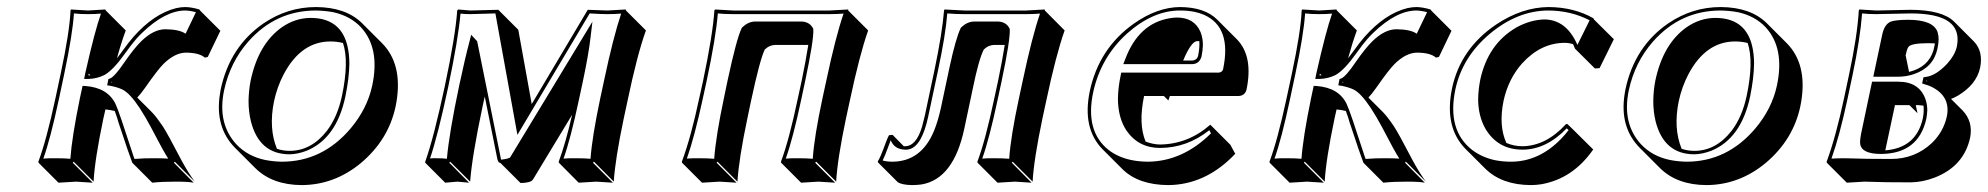

<svg xmlns="http://www.w3.org/2000/svg" viewBox="-20 -459 5643 545"><path d="M152.3 -250Q177.7 -369.1 180.2 -429.2L181.6 -432.1Q183.6 -432.1 230 -429.2Q230 -429.2 278.8 -432.1L280.3 -429.2L336.9 -372.6Q323.2 -335 312 -293.5Q316.9 -299.8 326.2 -312.5Q346.2 -340.3 358.4 -354Q417 -420.4 480.5 -436Q494.1 -439 506.3 -439Q524.9 -438.5 545.9 -432.1L548.8 -428.2L605.5 -371.6L569.8 -297.4L561.5 -295.4Q545.4 -309.6 506.3 -309.6Q476.1 -308.6 444.8 -278.3Q428.7 -262.7 391.6 -209.5Q378.4 -190.9 369.6 -182.1L411.6 -140.1Q423.8 -127.4 441.4 -101.6Q455.6 -80.1 494.6 -4.9Q512.7 28.8 532.7 56.6L476.1 0L473.6 2.9L529.8 59.6Q515.1 56.6 478.5 56.6Q438.5 56.6 412.1 59.6L355.5 2.9Q347.7 -16.6 315.9 -112.8Q314.5 -116.7 312.5 -124.5Q308.1 -138.2 305.7 -144Q293.5 -147 279.3 -148.4L273.4 -122.6Q249 -6.3 245.6 56.6L189 0L186.5 2.9L243.2 59.6Q241.2 59.6 195.8 56.6L146 59.6L89.4 2.9L88.9 0Q111.8 -61 137.2 -179.2ZM298.8 -224.6 296.4 -227.1 295.9 -226.1V-225.1Q297.9 -224.6 298.8 -224.6ZM236.8 -245.1 231.9 -250 231 -245.1Q234.4 -245.1 236.8 -245.1ZM162.1 -248 147 -176.8Q123 -64.5 103 -8.8Q119.6 -10.3 139.2 -9.8Q163.1 -9.8 179.7 -8.3Q184.1 -69.8 207 -181.2L214.4 -215.3L223.1 -214.8Q285.6 -210 308.1 -163.6Q313.5 -151.9 325.7 -116.2Q358.9 -16.6 359.9 -12.7Q360.8 -9.8 361.8 -7.8Q390.1 -10.3 421.9 -9.8Q439.9 -9.8 457.5 -8.8Q445.3 -26.9 407.2 -100.1Q392.1 -128.4 376.5 -152.3Q349.1 -193.8 328.1 -204.6Q314 -211.4 293.9 -215.3L284.2 -216.8L287.6 -234.4L292.5 -236.3Q305.7 -241.7 333.5 -282.7Q360.8 -322.3 381.3 -342.3Q416 -376 449.7 -376Q489.3 -375.5 506.8 -363.3L536.1 -424.3Q520.5 -428.7 506.3 -429.2Q449.2 -429.2 383.3 -365.7Q373.5 -356.4 365.7 -347.2Q354.5 -334.5 335.9 -308.6Q301.3 -259.8 276.4 -246.1Q255.9 -235.8 231.4 -234.9H218.8L222.2 -252Q249 -371.1 266.6 -420.4Q250 -418.9 230 -418.9Q206.1 -418.9 189.9 -420.9Q186 -361.3 162.1 -248Z M606.4 -205.1Q632.3 -326.7 728 -392.6Q796.4 -439 877 -439Q961.4 -438.5 1007.3 -393.6L1064 -336.9Q1123 -277.8 1105.5 -170.4Q1104.5 -163.6 1103 -157.2Q1083 -62.5 1004.9 3.4Q929.7 65.9 836.4 66.4Q752.9 65.9 704.6 18.1L647.9 -38.6Q588.9 -97.7 604.5 -193.4Q605.5 -199.7 606.4 -205.1ZM918 -341.3Q834.5 -341.3 785.2 -248Q766.6 -212.4 757.8 -171.4Q742.2 -94.7 766.1 -36.6Q783.2 -30.8 802.2 -30.8Q863.3 -30.8 907.7 -87.4Q938 -127 950.7 -187Q971.2 -284.2 953.6 -336.9Q937 -341.3 918 -341.3ZM861.3 -408.2Q959 -408.2 970.2 -305.2Q971.7 -292 971.7 -278.8Q971.2 -237.8 960.4 -185.1Q935.1 -65.4 849.6 -30.8Q825.2 -21.5 802.2 -21Q716.3 -21 692.4 -113.8Q685.5 -141.6 685.5 -172.4Q686 -202.1 691.4 -230Q713.4 -334.5 780.3 -381.8Q817.9 -407.7 861.3 -408.2ZM616.2 -203.1Q596.2 -108.4 651.4 -48.8Q683.6 -15.1 732.9 -4.9Q755.4 -0.5 779.8 0Q895 0 975.1 -94.2Q1022.5 -150.4 1036.6 -216.3Q1059.1 -321.8 1004.9 -381.3Q974.6 -413.6 926.3 -424.3Q902.8 -428.7 877 -429.2Q762.7 -429.2 684.6 -340.8Q633.3 -282.2 616.2 -203.1Z M1350.1 -158.2Q1319.8 -15.1 1314.5 56.6L1257.8 0L1255.4 2.9L1311.5 59.6Q1309.6 59.6 1278.3 56.6Q1278.3 56.6 1243.7 59.6L1187 2.9V0Q1210.9 -66.4 1242.7 -214.8Q1272.9 -357.4 1277.8 -429.2L1280.8 -432.1Q1282.7 -432.1 1314.9 -429.2L1394.5 -431.2L1451.2 -374.5L1489.3 -163.6L1648.4 -431.2Q1649.9 -431.2 1704.1 -429.2Q1704.1 -429.2 1756.3 -432.1L1756.8 -429.2L1813.5 -372.6Q1788.6 -303.7 1761.2 -172.4L1750.5 -122.6Q1726.1 -6.3 1722.2 56.6L1666 0L1663.1 2.9L1719.7 59.6Q1717.8 59.6 1672.4 56.6Q1672.4 56.6 1622.6 59.6L1566.4 2.9L1565.9 0Q1585.9 -53.7 1604 -133.3L1492.7 50.8Q1486.3 60.1 1457.5 60.5L1400.9 3.9Q1397.5 2.9 1396 2Q1393.6 -1.5 1392.1 -5.9L1356 -185.1Q1353 -172.4 1350.1 -158.2ZM1283.7 -217.3Q1299.8 -293 1313 -342.3L1317.4 -360.4L1334.5 -341.8L1401.9 -7.8Q1401.9 -7.8 1402.3 -5.9Q1418.9 -7.3 1427.7 -11.7L1661.6 -397.5L1656.2 -352.1Q1650.9 -305.7 1634.3 -227.1L1623.5 -176.8Q1599.6 -64.5 1579.6 -8.8Q1596.2 -10.3 1615.7 -9.8Q1639.6 -9.8 1656.2 -8.3Q1660.6 -69.8 1684.1 -181.2L1694.8 -231Q1720.7 -353.5 1743.2 -420.4Q1724.1 -418.9 1704.1 -418.9Q1684.6 -418.9 1653.8 -420.9L1448.7 -76.2L1386.2 -420.9L1314.9 -418.9Q1298.8 -418.9 1287.1 -420.4Q1280.8 -348.1 1252.4 -212.9Q1223.1 -75.2 1200.7 -9.3Q1211.4 -10.3 1221.7 -9.8Q1236.8 -9.8 1248.5 -8.3Q1254.9 -81.1 1283.7 -217.3Z M2392.1 -172.4 2381.3 -122.6Q2356.9 -6.3 2353.5 56.6L2296.9 0L2293.9 2.9L2350.6 59.6Q2348.6 59.6 2303.2 56.6Q2303.2 56.6 2253.9 59.6L2197.3 2.9L2196.8 0Q2219.7 -61 2244.6 -179.2L2255.4 -229Q2267.1 -285.2 2274.4 -331.5H2179.7Q2163.1 -330.6 2150.9 -318.4Q2137.2 -291 2111.8 -172.4L2101.6 -123.5Q2077.6 -10.3 2073.2 56.6L2016.6 0L2014.2 2.9L2070.8 59.6Q2068.8 59.6 2022.5 56.6Q2022.5 56.6 1972.7 59.6L1916 2.9L1915.5 0Q1941.4 -69.8 1964.8 -180.2L1975.6 -229Q2003.4 -361.8 2007.8 -429.2L2009.8 -432.1Q2011.7 -432.1 2061 -429.2H2335Q2335 -429.2 2387.7 -432.1V-429.2L2444.3 -372.6Q2419.9 -303.7 2392.1 -172.4ZM2325.7 -231Q2351.6 -353.5 2374.5 -420.4Q2355.5 -418.9 2335 -418.9H2061Q2036.6 -418.9 2017.6 -420.9Q2012.2 -353 1985.4 -227.1L1974.6 -177.7Q1952.1 -73.2 1929.7 -8.8Q1945.8 -10.3 1965.8 -9.8Q1990.2 -9.8 2007.3 -8.3Q2012.2 -73.7 2035.2 -182.1L2045.4 -231Q2070.8 -349.6 2085.4 -379.4L2086.4 -380.9L2087.4 -381.8Q2104 -397.5 2123 -397.9H2255.4Q2277.3 -397 2287.1 -379.9L2288.1 -377.9L2288.6 -376Q2290.5 -347.2 2265.1 -227.1L2254.4 -176.8Q2230.5 -64.5 2210.4 -8.8Q2228 -10.3 2246.6 -9.8Q2270.5 -9.8 2287.1 -8.3Q2291 -69.8 2314.9 -181.2Z M2717.3 -94.2Q2687 48.8 2596.2 64.5Q2582.5 66.4 2568.8 66.4Q2541.5 65.9 2528.8 58.6L2472.2 2L2471.7 -1Q2478 -9.3 2495.1 -56.2Q2499.5 -67.9 2503.4 -75.2L2513.7 -76.2L2545.4 -43.9Q2547.9 -43.9 2548.8 -43.9Q2580.6 -43.9 2597.2 -99.1Q2601.1 -113.3 2605 -129.9L2632.3 -258.8Q2654.8 -366.2 2659.7 -429.2L2661.1 -432.1Q2663.1 -432.1 2717.8 -429.2H2892.6L2945.3 -432.1L2945.8 -429.2L3002 -372.6Q2977.5 -303.7 2949.7 -172.4L2939 -122.6Q2914.6 -6.3 2911.1 56.6L2854.5 0L2852.1 2.9L2908.2 59.6Q2906.2 59.6 2860.8 56.6L2811.5 59.6L2754.9 2.9L2754.4 0Q2777.3 -61 2802.2 -179.2L2813 -229Q2824.7 -285.2 2832 -331.5H2801.3Q2784.7 -330.6 2772.5 -318.4Q2758.3 -290.5 2741.7 -209.5ZM2650.9 -153.3 2675.3 -268.1Q2692.9 -350.1 2707 -379.4L2708 -380.9L2709 -381.8Q2725.6 -397.5 2745.1 -397.9H2813Q2835 -397 2844.7 -379.9L2845.7 -377.9L2846.2 -376Q2848.1 -347.2 2822.8 -227.1L2812 -176.8Q2788.1 -64.5 2768.1 -8.8Q2785.6 -10.3 2804.2 -9.8Q2828.1 -9.8 2844.7 -8.3Q2848.6 -69.8 2872.6 -181.2L2883.3 -231Q2909.2 -353.5 2932.1 -420.4Q2913.1 -418.9 2892.6 -418.9H2717.8Q2691.9 -418.9 2668.9 -420.9Q2664.1 -359.4 2642.1 -256.8L2614.7 -127.9Q2596.7 -43.9 2560.5 -35.2Q2554.2 -33.7 2548.8 -34.2Q2518.6 -35.2 2508.3 -61Q2505.9 -54.7 2501 -41.5Q2491.7 -15.6 2485.4 -3.4Q2498.5 0 2512.2 0Q2595.7 0 2631.8 -88.9Q2643.1 -117.2 2650.9 -153.3Z M3415.5 -105 3472.2 -48.3 3486.3 -22.5Q3408.7 59.6 3310.1 65.9Q3302.7 66.4 3296.4 66.4Q3211.4 65.9 3166 21L3109.4 -35.6Q3051.8 -94.7 3073.2 -199.2Q3099.1 -321.8 3198.7 -392.1Q3264.6 -438.5 3329.6 -439Q3399.4 -438.5 3434.6 -403.8L3491.2 -347.2Q3538.1 -298.8 3518.1 -203.6Q3513.2 -187.5 3496.1 -186.5H3300.8Q3299.3 -182.6 3296.4 -173.8L3283.7 -186.5H3227.5Q3210.9 -106.9 3231.9 -57.1Q3252 -49.3 3272.5 -48.8Q3352.5 -49.8 3415.5 -105ZM3384.3 -342.3Q3380.4 -342.3 3377.4 -342.3Q3360.8 -340.3 3338.4 -287.1H3364.3Q3377.9 -288.6 3380.9 -300.8Q3385.7 -324.2 3384.3 -342.3ZM3412.6 -89.4Q3349.1 -39.1 3272.5 -39.1Q3211.4 -39.1 3177.2 -88.9Q3153.3 -125.5 3153.3 -179.7Q3153.8 -210.4 3161.1 -245.1L3162.6 -252.9H3439.9Q3449.7 -254.4 3451.7 -262.2Q3477.1 -381.8 3397.5 -417Q3384.8 -422.4 3371.1 -425.3Q3351.6 -429.2 3329.6 -429.2Q3252.9 -429.2 3179.7 -364.3Q3104.5 -296.4 3083 -196.8Q3059.6 -86.4 3127 -33.2Q3153.8 -12.7 3190.4 -4.9Q3213.9 0 3239.7 0Q3337.9 -1.5 3417.5 -80.6ZM3168.5 -276.9 3173.8 -290.5Q3211.9 -392.6 3300.3 -407.2Q3311.5 -409.2 3320.8 -409.2Q3370.1 -409.2 3387.7 -368.2Q3394.5 -351.6 3394.5 -331.1Q3394 -315.4 3390.6 -298.8Q3384.8 -277.8 3364.3 -276.9Z M3647 -250Q3672.4 -369.1 3674.8 -429.2L3676.3 -432.1Q3678.2 -432.1 3724.6 -429.2Q3724.6 -429.2 3773.4 -432.1L3774.9 -429.2L3831.5 -372.6Q3817.9 -335 3806.6 -293.5Q3811.5 -299.8 3820.8 -312.5Q3840.8 -340.3 3853 -354Q3911.6 -420.4 3975.1 -436Q3988.8 -439 4001 -439Q4019.5 -438.5 4040.5 -432.1L4043.5 -428.2L4100.1 -371.6L4064.5 -297.4L4056.2 -295.4Q4040 -309.6 4001 -309.6Q3970.7 -308.6 3939.5 -278.3Q3923.3 -262.7 3886.2 -209.5Q3873 -190.9 3864.3 -182.1L3906.2 -140.1Q3918.5 -127.4 3936 -101.6Q3950.2 -80.1 3989.3 -4.9Q4007.3 28.8 4027.3 56.6L3970.7 0L3968.3 2.9L4024.4 59.6Q4009.8 56.6 3973.1 56.6Q3933.1 56.6 3906.7 59.6L3850.1 2.9Q3842.3 -16.6 3810.5 -112.8Q3809.1 -116.7 3807.1 -124.5Q3802.7 -138.2 3800.3 -144Q3788.1 -147 3773.9 -148.4L3768.1 -122.6Q3743.7 -6.3 3740.2 56.6L3683.6 0L3681.2 2.9L3737.8 59.6Q3735.8 59.6 3690.4 56.6L3640.6 59.6L3584 2.9L3583.5 0Q3606.4 -61 3631.8 -179.2ZM3793.5 -224.6 3791 -227.1 3790.5 -226.1V-225.1Q3792.5 -224.6 3793.5 -224.6ZM3731.4 -245.1 3726.6 -250 3725.6 -245.1Q3729 -245.1 3731.4 -245.1ZM3656.7 -248 3641.6 -176.8Q3617.7 -64.5 3597.7 -8.8Q3614.3 -10.3 3633.8 -9.8Q3657.7 -9.8 3674.3 -8.3Q3678.7 -69.8 3701.7 -181.2L3709 -215.3L3717.8 -214.8Q3780.3 -210 3802.7 -163.6Q3808.1 -151.9 3820.3 -116.2Q3853.5 -16.6 3854.5 -12.7Q3855.5 -9.8 3856.4 -7.8Q3884.8 -10.3 3916.5 -9.8Q3934.6 -9.8 3952.1 -8.8Q3939.9 -26.9 3901.9 -100.1Q3886.7 -128.4 3871.1 -152.3Q3843.8 -193.8 3822.8 -204.6Q3808.6 -211.4 3788.6 -215.3L3778.8 -216.8L3782.2 -234.4L3787.1 -236.3Q3800.3 -241.7 3828.1 -282.7Q3855.5 -322.3 3876 -342.3Q3910.6 -376 3944.3 -376Q3983.9 -375.5 4001.5 -363.3L4030.8 -424.3Q4015.1 -428.7 4001 -429.2Q3943.8 -429.2 3877.9 -365.7Q3868.2 -356.4 3860.4 -347.2Q3849.1 -334.5 3830.6 -308.6Q3795.9 -259.8 3771 -246.1Q3750.5 -235.8 3726.1 -234.9H3713.4L3716.8 -252Q3743.7 -371.1 3761.2 -420.4Q3744.6 -418.9 3724.6 -418.9Q3700.7 -418.9 3684.6 -420.9Q3680.7 -361.3 3656.7 -248Z M4421.9 -337.4Q4354 -337.4 4300.8 -279.3Q4261.7 -235.4 4248 -173.3Q4233.4 -102.5 4255.9 -53.2Q4277.8 -43.9 4301.8 -43.9Q4368.7 -44.9 4425.3 -106.9H4429.2L4445.8 -90.8L4502.4 -34.7Q4444.8 48.3 4355 64Q4339.4 66.4 4325.2 66.4Q4243.2 65.9 4196.3 20L4139.6 -36.6Q4079.1 -98.6 4101.6 -208Q4125.5 -320.8 4226.6 -389.2Q4300.3 -438.5 4376 -439Q4447.8 -438.5 4502.9 -407.2L4504.4 -403.8L4561 -347.7L4520.5 -265.6L4507.3 -264.6L4450.7 -320.8Q4447.8 -327.6 4445.3 -333.5Q4433.6 -337.4 4421.9 -337.4ZM4365.2 -403.8Q4426.8 -402.3 4457.5 -331.5L4492.2 -401.4Q4439 -428.7 4376 -429.2Q4287.6 -429.2 4208 -362.3Q4131.3 -297.4 4111.3 -206.1Q4086.9 -90.3 4157.7 -34.2Q4185.5 -12.7 4223.1 -4.4Q4245.1 0 4268.6 0Q4349.6 0 4413.1 -66.9Q4423.8 -78.1 4432.6 -89.8L4427.2 -94.7Q4368.7 -34.2 4301.8 -34.2Q4231 -34.2 4195.8 -94.7Q4175.8 -130.9 4175.8 -178.2Q4176.3 -204.6 4181.6 -231.9Q4203.6 -335 4285.6 -381.8Q4325.7 -403.3 4365.2 -403.8Z M4593.8 -205.1Q4619.6 -326.7 4715.3 -392.6Q4783.7 -439 4864.3 -439Q4948.7 -438.5 4994.6 -393.6L5051.3 -336.9Q5110.4 -277.8 5092.8 -170.4Q5091.8 -163.6 5090.3 -157.2Q5070.3 -62.5 4992.2 3.4Q4917 65.9 4823.7 66.4Q4740.2 65.9 4691.9 18.1L4635.3 -38.6Q4576.2 -97.7 4591.8 -193.4Q4592.8 -199.7 4593.8 -205.1ZM4905.3 -341.3Q4821.8 -341.3 4772.5 -248Q4753.9 -212.4 4745.1 -171.4Q4729.5 -94.7 4753.4 -36.6Q4770.5 -30.8 4789.6 -30.8Q4850.6 -30.8 4895 -87.4Q4925.3 -127 4938 -187Q4958.5 -284.2 4940.9 -336.9Q4924.3 -341.3 4905.3 -341.3ZM4848.6 -408.2Q4946.3 -408.2 4957.5 -305.2Q4959 -292 4959 -278.8Q4958.5 -237.8 4947.8 -185.1Q4922.4 -65.4 4836.9 -30.8Q4812.5 -21.5 4789.6 -21Q4703.6 -21 4679.7 -113.8Q4672.9 -141.6 4672.9 -172.4Q4673.3 -202.1 4678.7 -230Q4700.7 -334.5 4767.6 -381.8Q4805.2 -407.7 4848.6 -408.2ZM4603.5 -203.1Q4583.5 -108.4 4638.7 -48.8Q4670.9 -15.1 4720.2 -4.9Q4742.7 -0.5 4767.1 0Q4882.3 0 4962.4 -94.2Q5009.8 -150.4 5023.9 -216.3Q5046.4 -321.8 4992.2 -381.3Q4961.9 -413.6 4913.6 -424.3Q4890.1 -428.7 4864.3 -429.2Q4750 -429.2 4671.9 -340.8Q4620.6 -282.2 4603.5 -203.1Z M5271.5 56.6Q5271.5 56.6 5222.2 59.6L5165.5 2.9L5165 0Q5190.9 -69.8 5214.4 -180.2L5229 -249Q5252 -356.9 5256.3 -429.2L5257.8 -432.1Q5259.8 -432.1 5306.2 -429.2Q5325.2 -429.2 5355 -430.2Q5385.3 -431.2 5403.8 -431.2Q5493.2 -430.7 5526.9 -397.5L5583.5 -340.8Q5609.9 -313 5600.6 -266.6Q5590.3 -219.2 5537.6 -187.5Q5527.3 -181.6 5518.1 -178.2L5550.8 -145.5Q5581.1 -113.8 5572.3 -68.4Q5554.7 13.2 5470.7 45.4Q5437 58.1 5404.3 58.6Q5323.2 58.6 5293.9 57.1Q5281.7 56.6 5271.5 56.6ZM5472.2 -335.9Q5463.4 -336.4 5453.1 -336.4Q5404.8 -336.4 5397 -325.7Q5392.6 -318.8 5389.2 -302.2L5398.9 -254.9Q5453.6 -268.1 5468.3 -316.4Q5469.2 -320.3 5469.7 -323.2Q5471.7 -330.6 5472.2 -335.9ZM5418 -160.6 5422.9 -137.7 5399.9 -160.6H5358.9L5331.5 -32.2Q5419.4 -39.1 5438 -123Q5441.9 -142.6 5439.9 -159.2Q5432.6 -160.2 5424.8 -160.6ZM5451.2 -228 5448.2 -231 5447.8 -229Q5450.2 -228.5 5451.2 -228ZM5214.8 -9.8Q5226.6 -9.8 5237.8 -9.3Q5269 -7.8 5347.7 -7.8Q5415.5 -7.8 5463.9 -53.2Q5496.1 -84.5 5505.9 -127Q5518.6 -186 5460.9 -213.4Q5452.6 -217.3 5444.8 -219.2L5436 -222.2L5439.9 -239.7L5446.8 -240.7Q5475.6 -244.6 5506.8 -277.8Q5528.3 -301.3 5534.2 -325.2Q5549.8 -397.5 5468.3 -415Q5466.8 -415.5 5466.3 -415.5Q5439 -420.9 5403.8 -420.9Q5385.3 -420.9 5355.5 -419.9Q5325.2 -418.9 5306.2 -418.9Q5282.2 -418.9 5265.6 -420.9Q5260.3 -350.1 5238.8 -247.1L5224.1 -177.7Q5201.7 -73.2 5178.7 -8.8Q5194.8 -9.8 5214.8 -9.8ZM5293.9 -227.1H5368.2Q5428.2 -227.1 5445.8 -176.8Q5450.7 -161.6 5450.7 -146Q5450.2 -133.3 5447.8 -121.1Q5425.3 -22.9 5319.8 -22Q5264.2 -22 5260.3 -50.3Q5259.8 -54.2 5259.8 -56.6Q5260.3 -65.9 5262.7 -79.1ZM5297.4 -241.2 5322.8 -360.8Q5329.1 -390.6 5347.7 -397.9Q5363.3 -402.8 5396.5 -402.8Q5467.8 -402.8 5480 -367.7Q5482.9 -357.9 5482.9 -346.7Q5482.4 -334.5 5479.5 -320.8Q5468.3 -267.6 5412.6 -248.5Q5391.1 -241.2 5366.7 -241.2Z"/></svg>

Font: Linux Biolinum Shadow O
Style: Italic
Weight: 400
Italic angle: -12°
Designer: Philipp H. Poll
Foundry: Philipp H. Poll
Version: Version 0.6.2